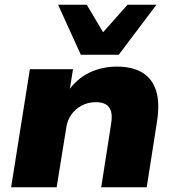

<svg xmlns="http://www.w3.org/2000/svg" viewBox="-20 -790 743 810"><path d="M27 0 106 -498H288L273 -405H267Q304 -458 357 -483.5Q410 -509 474 -509Q538 -509 580 -484Q622 -459 638.5 -407.5Q655 -356 642 -275L599 0H407L449 -269Q454 -302 448 -321.5Q442 -341 426 -350Q410 -359 384 -359Q352 -359 325.5 -345Q299 -331 282 -308Q265 -285 260 -254L219 0ZM321 -559 225 -770H346L415 -654L518 -770H640L481 -559Z"/></svg>

Font: Nunito Sans 10pt SemiExpanded Black
Style: Italic
Weight: 900
Width: 6
Italic angle: -9°
Designer: Vernon Adams
Foundry: Vernon Adams
Version: Version 3.101;gftools[0.9.27]